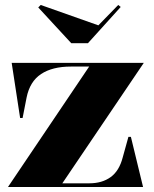

<svg xmlns="http://www.w3.org/2000/svg" viewBox="-20 -753 620 773"><path d="M12 0 339 -485H265Q191 -485 145.5 -455Q100 -425 87 -360L71 -278H61L27 -500H559L231 -15H340Q391 -15 425.5 -40Q460 -65 474 -119L497 -202H507L556 0ZM456 -733 466 -725 334 -579H267L134 -723L144 -733L376 -651Z"/></svg>

Font: Kalnia SemiBold
Style: Regular
Weight: 600
Designer: Frida Medrano
Foundry: Frida Medrano
Version: Version 1.105